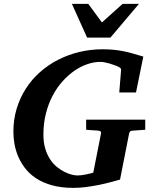

<svg xmlns="http://www.w3.org/2000/svg" viewBox="-20 -937 770 974"><path d="M648.9 -273.9Q642.1 -272.9 639.4 -269.3Q636.7 -265.6 634.8 -258.8L588.9 -25.9Q567.9 -20 540.5 -12.7Q513.2 -5.4 481.9 1Q450.7 7.3 417.7 11.7Q384.8 16.1 353 16.1Q289.1 16.1 241.7 2.4Q194.3 -11.2 160.6 -34.2Q127 -57.1 105 -86.7Q83 -116.2 70.3 -147.9Q57.6 -179.7 52.7 -211.2Q47.9 -242.7 47.9 -269Q47.9 -331.1 64.7 -386.2Q81.5 -441.4 111.6 -488Q141.6 -534.7 183.3 -571.5Q225.1 -608.4 275.4 -634Q325.7 -659.7 382.8 -673.3Q439.9 -687 500 -687Q528.3 -687 553 -684.8Q577.6 -682.6 601.8 -678Q626 -673.3 651.4 -666.3Q676.8 -659.2 707 -649.9L669.9 -467.8H585L594.2 -581.1Q595.2 -589.8 586.7 -595Q578.1 -600.1 567.9 -604Q563 -605.5 554.4 -608.6Q545.9 -611.8 534.9 -615Q523.9 -618.2 511.7 -620.6Q499.5 -623 487.8 -623Q457 -623 423.8 -611.8Q390.6 -600.6 358.6 -578.9Q326.7 -557.1 297.9 -525.1Q269 -493.2 247.3 -452.1Q225.6 -411.1 212.9 -361.3Q200.2 -311.5 200.2 -253.9Q200.2 -213.4 209.7 -182.4Q219.2 -151.4 234.6 -128.2Q250 -105 269.3 -89.6Q288.6 -74.2 307.9 -64.7Q327.1 -55.2 344.2 -51Q361.3 -46.9 373 -46.9Q382.8 -46.9 394 -48.3Q405.3 -49.8 416 -52Q426.8 -54.2 436.5 -56.6Q446.3 -59.1 453.1 -61L492.2 -258.8Q493.7 -268.1 489.3 -271Q484.9 -273.9 473.1 -274.9Q464.4 -274.9 455.1 -275.9Q446.8 -276.4 436.8 -277.1Q426.8 -277.8 417 -278.8V-330.1H716.8V-278.8ZM540 -746.1H421.9L344.7 -917.5H427.7L497.1 -823.2L602.1 -917.5H685.1Z"/></svg>

Font: Charis SIL Am
Style: Bold Italic
Weight: 700
Italic angle: -11°
Foundry: SIL International
Version: Version 5.000